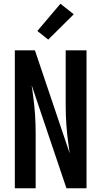

<svg xmlns="http://www.w3.org/2000/svg" viewBox="-20 -1003 540 1023"><path d="M59 0V-735H166L351 -187Q351 -191 350.5 -194.5Q350 -198 349 -202L344 -239Q337 -289 333.5 -339.5Q330 -390 330 -441V-735H441V0H334L149 -548Q149 -544 149.5 -540.5Q150 -537 151 -533L156 -496Q163 -446 166.5 -395.5Q170 -345 170 -294V0ZM237 -792 179 -838 302 -983 373 -927Z"/></svg>

Font: Iosevka Algr
Style: Bold
Weight: 700
Monospace: yes
Designer: Belleve Invis
Foundry: Belleve Invis
Version: Version 26.0.2; ttfautohint (v1.8.3)